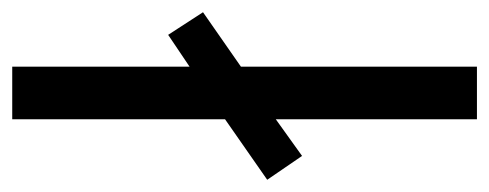

<svg xmlns="http://www.w3.org/2000/svg" viewBox="-276 -537 800 314"><g transform="rotate(90 124.0 -380.0)"><path d="M76 0V-290L24 -255L-13 -312L76 -374V-760H162V-431L222 -474L261 -417L162 -348V0Z"/></g></svg>

Font: Noto Sans Sinhala SemiCondensed
Style: Regular
Weight: 400
Width: 4
Designer: Jelle Bosma - Monotype Design Team
Foundry: Monotype Imaging Inc.
Version: Version 2.006; ttfautohint (v1.8.4.7-5d5b)